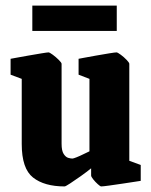

<svg xmlns="http://www.w3.org/2000/svg" viewBox="-20 -658 543 689"><path d="M212 11Q139 11 98.5 -21Q58 -53 58 -141V-375L18 -390V-447Q18 -447 37 -450.5Q56 -454 81.5 -458.5Q107 -463 128.5 -466.5Q150 -470 154 -470Q158 -470 169.5 -461.5Q181 -453 191 -443Q201 -433 201 -429V-142Q201 -117 208.5 -105.5Q216 -94 225 -91.5Q234 -89 240 -89Q243 -89 254.5 -93.5Q266 -98 279 -104.5Q292 -111 301 -115V-375L262 -390V-447Q262 -447 280.5 -450.5Q299 -454 324.5 -458.5Q350 -463 371.5 -466.5Q393 -470 398 -470Q402 -470 413.5 -461.5Q425 -453 434.5 -443Q444 -433 444 -429V-81L485 -66V-9Q485 -9 465.5 -6Q446 -3 419.5 1Q393 5 371 8Q349 11 343 11Q340 11 331 3Q322 -5 314.5 -14.5Q307 -24 307 -28V-54Q291 -41 270 -26Q249 -11 232 0Q215 11 212 11ZM96 -547V-638H399V-547Z"/></svg>

Font: Grenze Gotisch ExtraBold
Style: Regular
Weight: 800
Designer: Renata Polastri
Foundry: Omnibus-Type
Version: Version 1.001